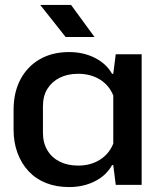

<svg xmlns="http://www.w3.org/2000/svg" viewBox="-20 -749 647 778"><path d="M260 9Q208 9 166.5 -7.5Q125 -24 96 -55Q67 -86 51 -129Q35 -172 35 -224V-304Q35 -374 62.5 -426.5Q90 -479 140.5 -508.5Q191 -538 260 -538Q318 -538 364.5 -514.5Q411 -491 434 -450H439L449 -529H554V0H449L439 -80H434Q411 -38 364.5 -14.5Q318 9 260 9ZM297 -78Q347 -78 384.5 -101.5Q422 -125 439 -167V-362Q422 -404 384.5 -427Q347 -450 297 -450Q254 -450 222 -434Q190 -418 172 -389Q154 -360 154 -318V-211Q154 -170 172 -140Q190 -110 222 -94Q254 -78 297 -78ZM246 -599 143 -729H268L363 -599Z"/></svg>

Font: Hubot Sans Medium
Style: Regular
Weight: 500
Designer: Deni Anggara
Foundry: GitHub, Inc., Subsidiary of Microsoft Corporation
Version: Version 2.000